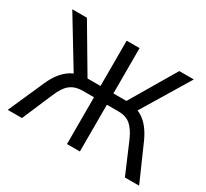

<svg xmlns="http://www.w3.org/2000/svg" viewBox="-141 -920 1219 1134"><g transform="rotate(30 469.0 -352.5)"><path d="M21 0 129 -244Q149 -289 174 -320Q199 -351 229.5 -369.5Q260 -388 298 -392L261 -364L54 -705H154L347 -378L327 -396H425V-705H513V-396H612L591 -378L784 -705H883L677 -364L641 -392Q680 -387 711 -368Q742 -349 766 -318Q790 -287 809 -245L917 0H820L732 -206Q707 -264 675.5 -291.5Q644 -319 592 -319H513V0H425V-319H347Q298 -319 265 -294Q232 -269 206 -206L118 0Z"/></g></svg>

Font: Nunito Sans 7pt SemiCondensed
Style: Regular
Weight: 400
Width: 4
Designer: Vernon Adams
Foundry: Vernon Adams
Version: Version 3.101;gftools[0.9.27]